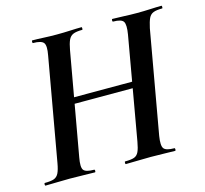

<svg xmlns="http://www.w3.org/2000/svg" viewBox="-93 -730 891 835"><g transform="rotate(-15 352.0 -312.5)"><path d="M13 0Q10 0 10 -6Q10 -12 13 -12Q40 -12 54 -17Q68 -22 75.5 -37Q83 -52 88 -81L170 -544Q178 -586 168 -599.5Q158 -613 120 -613Q118 -613 118 -619Q118 -625 120 -625Q143 -625 170.5 -623.5Q198 -622 229 -622Q261 -622 290.5 -623.5Q320 -625 342 -625Q344 -625 344 -619Q344 -613 342 -613Q315 -613 301 -607Q287 -601 280 -585.5Q273 -570 268 -542L186 -81Q178 -38 187.5 -25Q197 -12 235 -12Q238 -12 238 -6Q238 0 235 0Q213 0 184 -1Q155 -2 122 -2Q91 -2 63 -1Q35 0 13 0ZM164 -311 167 -339H550L547 -311ZM374 0Q372 0 372 -6Q372 -12 374 -12Q402 -12 415.5 -17Q429 -22 436 -37Q443 -52 448 -81L529 -542Q536 -584 527.5 -598.5Q519 -613 481 -613Q478 -613 478 -619Q478 -625 481 -625Q503 -625 531.5 -623.5Q560 -622 591 -622Q622 -622 651 -623.5Q680 -625 702 -625Q704 -625 704 -619Q704 -613 702 -613Q676 -613 662 -607.5Q648 -602 641 -587Q634 -572 628 -544L546 -81Q539 -38 549 -25Q559 -12 596 -12Q599 -12 599 -6Q599 0 596 0Q577 0 548 -1Q519 -2 487 -2Q455 -2 426 -1Q397 0 374 0Z"/></g></svg>

Font: Cormorant Infant Light
Style: Italic
Weight: 300
Italic angle: -10°
Designer: Christian Thalmann (Catharsis Fonts)
Foundry: Catharsis Fonts
Version: Version 4.001